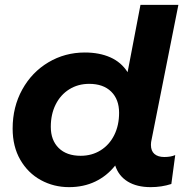

<svg xmlns="http://www.w3.org/2000/svg" viewBox="-20 -762 783 790"><path d="M601 -166Q601 -141 615.5 -128.5Q630 -116 656 -116Q683 -116 701 -124L685 -5Q645 8 600 8Q543 8 505.5 -15Q468 -38 454 -81Q420 -38 372 -15Q324 8 264 8Q201 8 148 -21Q95 -50 63.5 -104.5Q32 -159 32 -233Q32 -322 71.5 -393.5Q111 -465 179 -505.5Q247 -546 329 -546Q389 -546 434 -526Q479 -506 505 -465L558 -742H714L604 -189Q601 -177 601 -166ZM470 -298Q470 -353 437.5 -385Q405 -417 347 -417Q301 -417 265 -394.5Q229 -372 209 -332Q189 -292 189 -240Q189 -185 221.5 -153Q254 -121 312 -121Q358 -121 394 -143.5Q430 -166 450 -206Q470 -246 470 -298Z"/></svg>

Font: Montserrat Alternates
Style: Bold Italic
Weight: 700
Italic angle: -11.3°
Designer: Julieta Ulanovsky
Foundry: Julieta Ulanovsky
Version: Version 7.200